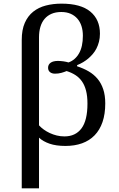

<svg xmlns="http://www.w3.org/2000/svg" viewBox="-20 -783 647 1043"><path d="M98.1 240.2V-565.9Q98.1 -621.1 114.7 -658.7Q131.3 -696.3 160.4 -719.5Q189.5 -742.7 228.8 -752.9Q268.1 -763.2 314 -763.2Q418.5 -763.2 470.7 -720Q522.9 -676.8 522.9 -600.1Q522.9 -576.2 517.6 -555.9Q512.2 -535.6 503.7 -519Q495.1 -502.4 483.9 -489.5Q472.7 -476.6 460.9 -466.3Q433.6 -442.9 398.9 -429.2V-422.9Q433.6 -411.6 461.7 -395.3Q489.7 -378.9 509.8 -355Q529.8 -331.1 540.8 -298.1Q551.8 -265.1 551.8 -221.2Q551.8 -163.6 536.9 -120.1Q522 -76.7 493.9 -47.9Q465.8 -19 425.8 -4.6Q385.7 9.8 335.9 9.8Q284.7 9.8 249.3 -2.4Q213.9 -14.6 191.9 -35.2V240.2ZM330.1 -42Q390.1 -42 422.6 -85.4Q455.1 -128.9 455.1 -220.2Q455.1 -260.7 447.5 -290.3Q439.9 -319.8 425.3 -340.8Q410.6 -361.8 389.6 -375.2Q368.7 -388.7 341.8 -397Q329.1 -391.6 313.2 -387.2Q297.4 -382.8 278.8 -382.8Q262.2 -382.8 251.7 -391.1Q241.2 -399.4 241.2 -415Q241.2 -432.1 254.9 -442.1Q268.6 -452.1 295.9 -452.1Q301.8 -452.1 309.6 -451.4Q317.4 -450.7 325.2 -449.7Q333 -448.7 340.1 -447Q347.2 -445.3 352.1 -443.8Q388.2 -456.5 409.2 -492.9Q430.2 -529.3 430.2 -588.9Q430.2 -617.7 422.6 -641.4Q415 -665 400.1 -681.9Q385.3 -698.7 363.5 -708.3Q341.8 -717.8 313 -717.8Q282.7 -717.8 260 -708Q237.3 -698.2 222.2 -680.4Q207 -662.6 199.5 -637.2Q191.9 -611.8 191.9 -580.1V-102.1Q203.1 -89.8 218 -79.1Q232.9 -68.4 250.7 -60.1Q268.6 -51.8 288.6 -46.9Q308.6 -42 330.1 -42Z"/></svg>

Font: Noto Serif
Style: Regular
Weight: 400
Designer: Monotype Design team
Foundry: Monotype Imaging Inc.
Version: Version 1.02